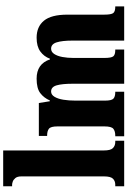

<svg xmlns="http://www.w3.org/2000/svg" viewBox="183 -983 800 1206"><g transform="rotate(-90 583.0 -380.0)"><path d="M16 0V-56H26Q49 -56 63.5 -70.5Q78 -85 78 -127V-645Q78 -671 67.5 -683.5Q57 -696 45 -700Q33 -704 26 -704H16V-760H241V-127Q241 -85 256 -70.5Q271 -56 294 -56H302V0Z M330 0V-56H334Q362 -56 377 -68Q392 -80 392 -124V-419Q392 -461 377.5 -472.5Q363 -484 335 -484H332V-536H539L550 -467H555Q571 -504 601 -527Q631 -550 692 -550Q785 -550 813 -466H817Q831 -504 863 -527Q895 -550 949 -550Q1018 -550 1056 -504Q1094 -458 1094 -357V-126Q1094 -80 1104.5 -68Q1115 -56 1143 -56H1146V0H931V-325Q931 -389 920 -424Q909 -459 880 -459Q860 -459 847 -439.5Q834 -420 828 -388Q822 -356 822 -318V-126Q822 -80 832.5 -68Q843 -56 871 -56H875V0H660V-325Q660 -389 650 -424Q640 -459 611 -459Q591 -459 578 -437.5Q565 -416 559.5 -381.5Q554 -347 554 -306V-121Q554 -79 566.5 -67.5Q579 -56 607 -56H610V0Z"/></g></svg>

Font: Noto Serif ExtraCondensed Black
Style: Regular
Weight: 900
Width: 2
Designer: Monotype Design Team
Foundry: Monotype Imaging Inc.
Version: Version 2.015; ttfautohint (v1.8.4.7-5d5b)